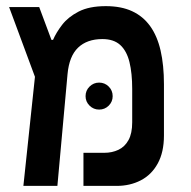

<svg xmlns="http://www.w3.org/2000/svg" viewBox="-20 -609 626 629"><path d="M56.6 0 104.5 -451.7 147.9 -478.5H153.8Q164.1 -502.4 183.6 -527.8Q203.1 -553.2 237.5 -571Q272 -588.9 326.7 -588.9Q377 -588.9 412.8 -572.3Q448.7 -555.7 471.9 -523.4Q495.1 -491.2 506.1 -443.4Q517.1 -395.5 517.1 -333V-165Q517.1 -110.4 496.8 -73.5Q476.6 -36.6 441.4 -18.3Q406.2 0 362.3 0H253.4V-108.4H321.8Q347.2 -108.4 367.9 -118.2Q388.7 -127.9 400.9 -149.9Q413.1 -171.9 413.1 -208.5V-317.4Q413.1 -369.1 404.1 -405.8Q395 -442.4 373.8 -461.7Q352.5 -481 315.4 -481Q265.1 -481 235.8 -452.9Q206.5 -424.8 201.2 -365.7L168 0ZM102.1 -336.9 9.8 -585.9H108.4L149.9 -474.6ZM304.7 -250Q286.6 -250 273.4 -262.9Q260.3 -275.9 260.3 -293.9Q260.3 -312.5 273.4 -325.4Q286.6 -338.4 304.7 -338.4Q323.2 -338.4 336.2 -325.4Q349.1 -312.5 349.1 -293.9Q349.1 -275.9 336.2 -262.9Q323.2 -250 304.7 -250Z"/></svg>

Font: Cascadia Code Medium
Style: Regular
Weight: 500
Monospace: yes
Designer: Aaron Bell
Foundry: Saja Typeworks
Version: Version 2407.024